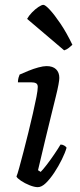

<svg xmlns="http://www.w3.org/2000/svg" viewBox="-20 -773 329 793"><path d="M136 0Q122 0 102 -8Q82 -16 66.5 -26.5Q51 -37 48 -44Q52 -53 59.5 -80.5Q67 -108 77 -146Q87 -184 97 -225Q107 -266 116 -305Q125 -344 130.5 -372.5Q136 -401 136 -414Q136 -425 129 -429Q122 -433 109 -433H54Q54 -443 56.5 -452Q59 -461 61 -465Q77 -472 97.5 -480.5Q118 -489 138.5 -494.5Q159 -500 172 -500Q198 -500 211.5 -487Q225 -474 225 -451Q225 -443 221.5 -423.5Q218 -404 210.5 -374Q203 -344 192.5 -301Q182 -258 168 -200.5Q154 -143 137 -70L148 -63Q158 -73 173 -92.5Q188 -112 204 -135.5Q220 -159 230 -176Q238 -176 245 -172Q252 -168 255 -163Q249 -142 235.5 -114.5Q222 -87 204.5 -60.5Q187 -34 169.5 -17Q152 0 136 0ZM245 -565 92 -695Q99 -708 112 -721.5Q125 -735 138.5 -744Q152 -753 159 -753Q167 -753 186 -732.5Q205 -712 230 -675Q255 -638 279 -588Q274 -583 264.5 -575.5Q255 -568 245 -565Z"/></svg>

Font: Texturina 12pt
Style: Italic
Weight: 400
Italic angle: -11°
Designer: Guillermo Torres Carreño
Foundry: Omnibus-Type
Version: Version 1.002